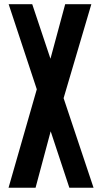

<svg xmlns="http://www.w3.org/2000/svg" viewBox="-20 -879 478 899"><path d="M20 0 152.3 -460.9 20.5 -859.4H130.9L216.3 -604L285.2 -859.4H407.7L277.8 -419.4L418 0H304.7L217.3 -264.2L146.5 0Z"/></svg>

Font: Antonio
Style: Bold
Weight: 700
Designer: Vernon Adams
Foundry: Vernon Adams
Version: Version 1.002